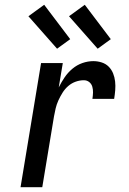

<svg xmlns="http://www.w3.org/2000/svg" viewBox="-20 -784 540 804"><path d="M66 0 152 -520H243L226 -418Q237 -440 250.5 -460Q264 -480 283 -496Q302 -512 325 -520Q348 -528 371 -528Q389 -528 406 -522.5Q423 -517 435 -505Q447 -493 453.5 -477Q460 -461 462 -443Q464 -425 462.5 -406.5Q461 -388 458 -370H367Q369 -383 369.5 -396Q370 -409 366.5 -421Q363 -433 353.5 -440.5Q344 -448 331 -448Q314 -448 297 -442Q280 -436 266 -424Q252 -412 242 -396Q232 -380 224.5 -363.5Q217 -347 213 -330Q209 -313 206 -296L157 0ZM389 -580 269 -716 335 -764 444 -620ZM219 -580 99 -716 165 -764 274 -620Z"/></svg>

Font: Iosevka Medium
Style: Italic
Weight: 500
Italic angle: -9°
Monospace: yes
Designer: Belleve Invis
Foundry: Belleve Invis
Version: Version 32.5.0; ttfautohint (v1.8.4)